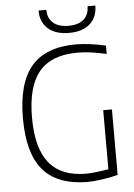

<svg xmlns="http://www.w3.org/2000/svg" viewBox="-62 -998 735 1054"><g transform="rotate(-5 305.0 -471.5)"><path d="M348 -815Q273 -815 232 -851.5Q191 -888 191 -952H234Q234 -905 264 -879.5Q294 -854 348 -854Q402 -854 431.5 -879.5Q461 -905 461 -952H504Q504 -888 463 -851.5Q422 -815 348 -815ZM374 9Q210 7 132 -85Q54 -177 54 -369Q54 -564 133.5 -656.5Q213 -749 380 -749Q414 -749 456.5 -743.5Q499 -738 543 -728V-682Q492 -693 456 -698Q420 -703 383 -703Q240 -703 172 -622Q104 -541 104 -369Q104 -200 170.5 -118.5Q237 -37 373 -37Q396 -37 430.5 -41Q465 -45 497 -50V-376H545V-15Q500 -4 456 2.5Q412 9 374 9Z"/></g></svg>

Font: Encode Sans Narrow
Style: ExtraLight
Weight: 200
Designer: Pablo Impallari, Andres Torresi
Foundry: Pablo Impallari, Andres Torresi
Version: Version 1.000; ttfautohint (v1.00) -l 8 -r 50 -G 200 -x 14 -